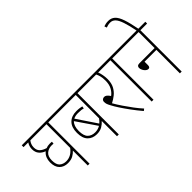

<svg xmlns="http://www.w3.org/2000/svg" viewBox="-88 -1422 1960 1960"><g transform="rotate(-45 892.0 -442.0)"><path d="M454 -596H357V0H331V-215Q312 -193 281.5 -176Q251 -159 206 -159Q150 -159 115.5 -193Q81 -227 81 -294Q81 -327 92.5 -356Q104 -385 130 -406Q92 -420 68.5 -448Q45 -476 45 -521Q45 -561 68 -596H0V-622H454ZM108 -295Q108 -234 136 -209.5Q164 -185 207 -185Q280 -185 331 -254V-596H98Q86 -581 78.5 -562Q71 -543 71 -519Q71 -480 94 -457.5Q117 -435 160 -422Q171 -427 184 -429.5Q197 -432 213 -432Q223 -432 230.5 -431.5Q238 -431 244 -430L241 -404Q235 -405 228 -405.5Q221 -406 213 -406Q171 -406 139.5 -380Q108 -354 108 -295Z M875 -596H779V0H753V-220Q732 -196 701 -177.5Q670 -159 623 -159Q563 -159 525.5 -197Q488 -235 488 -313Q488 -393 529 -434Q570 -475 640 -475Q667 -475 684.5 -472.5Q702 -470 718 -466L714 -440Q700 -445 682 -447Q664 -449 638 -449Q599 -449 572 -435L717 -219Q736 -235 753 -259V-596H441V-622H875ZM515 -313Q515 -243 545 -214Q575 -185 624 -185Q665 -185 698 -205L551 -420Q515 -386 515 -313Z M1149 -4 1129 12Q1083 -42 1043.5 -96Q1004 -150 974.5 -195Q945 -240 930 -270Q916 -295 911.5 -310Q907 -325 907 -340Q907 -358 918 -367.5Q929 -377 943 -377Q959 -377 972.5 -366.5Q986 -356 1001 -333Q1032 -355 1052 -392.5Q1072 -430 1072 -484Q1072 -526 1064.5 -553Q1057 -580 1048 -596H862V-622H1184V-596H1077Q1086 -575 1092 -543Q1098 -511 1098 -482Q1098 -423 1077 -383.5Q1056 -344 1023.5 -318Q991 -292 955 -274Q981 -229 1013.5 -181Q1046 -133 1080.5 -87Q1115 -41 1149 -4Z M1280 -596V0H1254V-596H1171V-622H1377V-596Z M1364 -622H1784V-596H1687V0H1661V-339H1490V-291Q1490 -273 1483.5 -265.5Q1477 -258 1466 -258Q1451 -258 1437.5 -269.5Q1424 -281 1414.5 -299Q1405 -317 1405 -334Q1405 -348 1413.5 -356.5Q1422 -365 1443 -365H1661V-596H1364Z M1659 -615Q1640 -711 1621 -767Q1602 -823 1579 -846.5Q1556 -870 1525 -870Q1507 -870 1491.5 -866.5Q1476 -863 1464 -858L1455 -884Q1468 -889 1484.5 -892.5Q1501 -896 1522 -896Q1565 -896 1594 -869.5Q1623 -843 1644 -781.5Q1665 -720 1685 -615Z"/></g></svg>

Font: Noto Sans Devanagari UI Condensed Thin
Style: Regular
Weight: 100
Width: 3
Designer: Jelle Bosma - Monotype Design Team
Foundry: Monotype Imaging Inc.
Version: Version 2.004; ttfautohint (v1.8.4.7-5d5b)